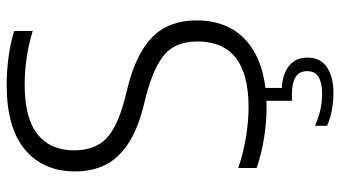

<svg xmlns="http://www.w3.org/2000/svg" viewBox="-236 -552 993 560"><g transform="rotate(-90 260.0 -272.5)"><path d="M225.5 9Q184 9 138 1.8Q92 -5.5 49.5 -20V-73.5Q96 -58 141.2 -50.8Q186.5 -43.5 227 -43.5Q418.5 -43.5 418.5 -192.5Q418.5 -254.5 382.2 -287Q346 -319.5 261.5 -342L225.5 -351Q132 -375 85.8 -423Q39.5 -471 39.5 -549.5Q39.5 -642 103 -695.5Q166.5 -749 291.5 -749Q332 -749 373.5 -743.5Q415 -738 449 -727V-673Q410.5 -685 371 -690.8Q331.5 -696.5 292 -696.5Q194.5 -696.5 147.8 -659Q101 -621.5 101 -553Q101 -493 134 -460Q167 -427 247.5 -405.5L283.5 -396.5Q385 -371 432.5 -323Q480 -275 480 -195.5Q480 -97.5 413.8 -44.2Q347.5 9 225.5 9ZM268 204Q244 204 219 199.5Q194 195 172.5 185.5V150.5Q199.5 162 222 166.5Q244.5 171 266 171Q297.5 171 314.8 160.8Q332 150.5 332 127.5Q332 104 314.5 93.5Q297 83 265.5 83H245.5V-10H283V53.5Q323.5 55.5 347.5 74.5Q371.5 93.5 371.5 128.5Q371.5 165.5 343.8 184.8Q316 204 268 204Z"/></g></svg>

Font: Encode Sans Lt
Style: Regular
Weight: 300
Designer: Multiple Designers
Foundry: Impallari Type
Version: Version 3.002; ttfautohint (v1.8.3) -l 8 -r 50 -G 200 -x 14 